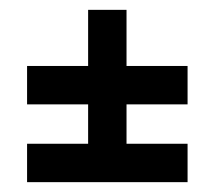

<svg xmlns="http://www.w3.org/2000/svg" viewBox="-20 -544 436 390"><path d="M361 -252V-174H35V-252H159V-332H35V-410H159V-524H237V-410H361V-332H237V-252Z"/></svg>

Font: BebasNeueW03-Regular
Style: Regular
Weight: 400
Designer: Ryoichi Tsunekawa
Foundry: Ryoichi Tsunekawa
Version: Version 1.30